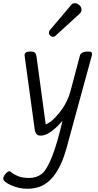

<svg xmlns="http://www.w3.org/2000/svg" viewBox="-86 -826 604 1189"><path d="M461 -507Q475 -507 479.5 -503Q484 -499 484 -487L326 91Q276 274 175 324Q135 343 83 343Q31 343 -17.5 321Q-66 299 -66 281Q-66 267 -52 250.5Q-38 234 -25 234L-12 244Q1 255 27.5 265.5Q54 276 96.5 276Q139 276 171 252Q236 203 301 -78Q222 14 165 14Q134 14 129 -24L66 -484Q66 -507 101 -507Q123 -507 130.5 -499.5Q138 -492 141 -469L197 -56Q234 -68 283 -129.5Q332 -191 352 -267L409 -482Q416 -507 461 -507ZM358 -799Q364 -806 378.5 -806Q393 -806 406 -793.5Q419 -781 419 -766.5Q419 -752 406 -740L256 -603Q251 -598 241.5 -598Q232 -598 224.5 -605.5Q217 -613 217 -622Q217 -631 221 -637Z"/></svg>

Font: Kite One
Style: Regular
Weight: 400
Designer: Eduardo Rodriguez Tunni
Foundry: Eduardo Rodriguez Tunni
Version: Version 1.001